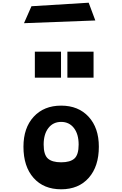

<svg xmlns="http://www.w3.org/2000/svg" viewBox="-20 -1383 902 1416"><path d="M212 -1337 634 -1363 683 -1232 157 -1212ZM237 -810V-1002H430V-810ZM477 -810V-1002H670V-810ZM153 -301Q153 -440 228.5 -522Q304 -604 431 -604Q558 -604 633.5 -522Q709 -440 709 -301Q709 -156 634.5 -71.5Q560 13 431 13Q302 13 227.5 -71Q153 -155 153 -301ZM560 -317Q560 -394 525 -439Q490 -484 431 -484Q372 -484 337 -439Q302 -394 302 -317Q302 -242 333 -214Q364 -186 431 -186Q498 -186 529 -214Q560 -242 560 -317Z"/></svg>

Font: OpenDyslexic
Style: Bold
Weight: 800
Designer: Abbie Gonzalez
Version: Version 0.920;hotconv 1.0.109;makeotfexe 2.5.65596